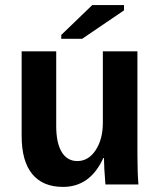

<svg xmlns="http://www.w3.org/2000/svg" viewBox="-20 -732 640 762"><path d="M203.1 -528.3V-231.9Q203.1 -164.6 224.9 -128.7Q246.6 -92.8 287.1 -92.8Q331.1 -92.8 359.6 -136Q388.2 -179.2 388.2 -245.1V-528.3H525.4V-118.2Q525.4 -50.8 529.3 0H398.4Q392.6 -70.3 392.6 -105H390.1Q337.9 9.8 230 9.8Q149.9 9.8 107.9 -41.3Q65.9 -92.3 65.9 -192.9V-528.3ZM223.1 -578.1V-593.3L346.2 -711.9H472.2V-690.9L306.2 -578.1Z"/></svg>

Font: Cousine
Style: Bold
Weight: 700
Monospace: yes
Designer: Steve Matteson
Foundry: Ascender Corporation
Version: Version 1.20